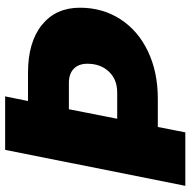

<svg xmlns="http://www.w3.org/2000/svg" viewBox="-17 -724 741 747"><g transform="rotate(-90 353.5 -350.5)"><path d="M697 -410Q697 -322 652.5 -253Q608 -184 527.5 -145.5Q447 -107 343 -107H233L212 0H4L144 -701H352L334 -612H445Q563 -612 630 -558Q697 -504 697 -410ZM479 -381Q479 -415 459.5 -434Q440 -453 404 -453H302L265 -265H367Q418 -265 448.5 -297.5Q479 -330 479 -381Z"/></g></svg>

Font: TypoPRO Montserrat
Style: Italic
Weight: 800
Italic angle: -11.3°
Designer: Julieta Ulanovsky
Foundry: Julieta Ulanovsky
Version: Version 6.001